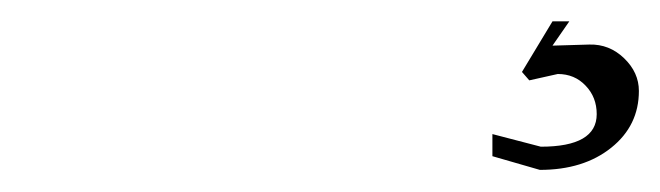

<svg xmlns="http://www.w3.org/2000/svg" viewBox="-20 -12 612 178"><path d="M480.5 145.5 436.5 132.8V112.3L481.4 124Q533.2 124 533.2 93.8Q533.2 78.1 522.9 67.4Q512.7 56.6 497.1 56.6L470.7 62.5L463.9 54.7L492.2 7.8H507.8L492.2 30.3L526.4 29.3Q544.9 28.8 558.6 42Q572.3 55.2 572.3 72.3Q572.3 104.5 546.6 125Q521 145.5 480.5 145.5Z"/></svg>

Font: Comprehension SemiBold
Style: Regular
Weight: 600
Designer: Alfredo Marco Pradil
Foundry: Alfredo Marco Pradil
Version: 1.0